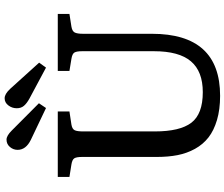

<svg xmlns="http://www.w3.org/2000/svg" viewBox="-92 -882 988 845"><g transform="rotate(-90 402.5 -460.0)"><path d="M526.9 -752 390.1 -825.2Q369.1 -836.9 358.6 -849.4Q348.1 -861.8 348.1 -880.9Q348.1 -901.4 360.6 -917.7Q373 -934.1 392.1 -934.1Q410.6 -934.1 433.1 -910.2L548.8 -782.2ZM349.1 -752 209 -818.8Q165 -840.3 165 -877Q165 -896 177.7 -910.9Q190.4 -925.8 210 -925.8Q227.1 -925.8 250 -902.8L370.1 -783.2ZM402.8 14.2Q342.8 14.2 296.4 0.5Q250 -13.2 219.5 -37.1Q189 -61 169.4 -96.4Q149.9 -131.8 141.8 -172.9Q133.8 -213.9 133.8 -264.2V-592.8Q133.8 -617.7 127.9 -627.2Q122.1 -636.7 101.1 -640.1L45.9 -648.9V-700.2H334V-648.9L275.9 -640.1Q256.3 -636.7 251.2 -625.5Q246.1 -614.3 246.1 -588.9V-272.9Q246.1 -162.6 284.4 -112.3Q322.8 -62 418.9 -62Q510.3 -62 554.7 -114.3Q599.1 -166.5 599.1 -276.9V-592.8Q599.1 -617.2 593.3 -627Q587.4 -636.7 565.9 -640.1L512.2 -648.9V-700.2H763.2V-648.9L707 -640.1Q687 -636.7 681.4 -625.5Q675.8 -614.3 675.8 -588.9V-286.1Q675.8 14.2 402.8 14.2Z"/></g></svg>

Font: Literata Book Medium
Style: Regular
Weight: 500
Designer: Latin by Veronika Burian and Jose Scaglione. Greek by Irene Vlachou. Cyrillic by Vera Evstafieva
Foundry: TypeTogether
Version: Version 2.003;PS 002.003;hotconv 1.0.88;makeotf.lib2.5.64775